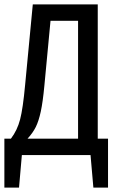

<svg xmlns="http://www.w3.org/2000/svg" viewBox="-20 -709 544 878"><path d="M474 -75V149H407L394 0H80L67 149H0V-75H30Q59 -113 72 -163Q85 -213 95 -322L130 -689H427V-75ZM337 -614H211L183 -318Q176 -243 166.5 -199Q157 -155 143.5 -128Q130 -101 106 -75H337Z"/></svg>

Font: Fira Sans Compressed
Style: Regular
Weight: 400
Width: 1
Designer: bBox Type GmbH & Carrois Corporate GbR & Edenspiekermann AG
Foundry: bBox Type GmbH & Carrois Corporate GbR & Edenspiekermann AG
Version: Version 4.301